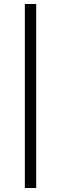

<svg xmlns="http://www.w3.org/2000/svg" viewBox="-20 -726 307 966"><path d="M162 220V-706H105V220Z"/></svg>

Font: mjx-stx-n
Style: Regular
Weight: 500
Version: 1.0.0